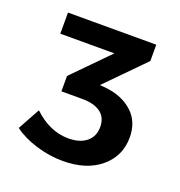

<svg xmlns="http://www.w3.org/2000/svg" viewBox="-86 -844 530 564"><g transform="rotate(20 179.0 -562.5)"><path d="M217 -600Q267 -594 298.5 -565Q330 -536 330 -487Q330 -429 286 -392Q242 -355 168 -355Q126 -355 84 -368Q42 -381 14 -402L52 -471Q76 -448 103.5 -435.5Q131 -423 161 -423Q197 -423 217.5 -440Q238 -457 238 -486Q238 -516 217.5 -531Q197 -546 160 -546H95V-594L203 -704H34V-770H310V-719L195 -602Z"/></g></svg>

Font: Alexandria Medium
Style: Regular
Weight: 500
Designer: Mohamed Gaber
Foundry: Kief Type Foundry
Version: Version 5.100